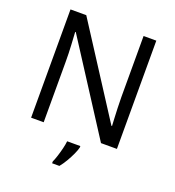

<svg xmlns="http://www.w3.org/2000/svg" viewBox="-163 -841 1085 1190"><g transform="rotate(20 380.0 -246.5)"><path d="M663 0H558L176 -593H172Q174 -558 177 -506Q180 -454 180 -399V0H97V-714H201L582 -123H586Q585 -139 583.5 -171Q582 -203 580.5 -241Q579 -279 579 -311V-714H663ZM444 70Q440 88 427.5 115.5Q415 143 398.5 171Q382 199 364 221H316V209Q324 192 332.5 165.5Q341 139 348 110.5Q355 82 357 61H444Z"/></g></svg>

Font: Noto Sans Ethiopic
Style: Regular
Weight: 400
Designer: Monotype Design Team
Foundry: Monotype Imaging Inc.
Version: Version 2.102; ttfautohint (v1.8.4.7-5d5b)